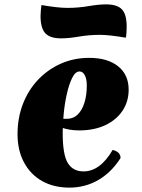

<svg xmlns="http://www.w3.org/2000/svg" viewBox="-20 -841 647 876"><path d="M297 15Q225 15 172 -15Q119 -45 89.5 -100Q60 -155 60 -229Q60 -303 84.5 -366.5Q109 -430 153.5 -477Q198 -524 257.5 -550.5Q317 -577 387 -577Q471 -577 519 -538.5Q567 -500 567 -432Q567 -377 538.5 -335Q510 -293 459.5 -269.5Q409 -246 341 -246Q318 -246 297.5 -249.5Q277 -253 257 -260L260 -299H286Q314 -299 334 -318Q354 -337 365 -371.5Q376 -406 376 -452Q376 -480 367 -497.5Q358 -515 343 -515Q324 -515 309.5 -486Q295 -457 285 -412.5Q275 -368 270.5 -320.5Q266 -273 266 -236Q266 -135 289.5 -97Q313 -59 361 -59Q437 -59 494 -157Q530 -148 530 -120Q489 -55 429 -20Q369 15 297 15ZM259 -666Q208 -666 186.5 -689.5Q165 -713 165 -768Q165 -779 166.5 -795.5Q168 -812 169 -818Q204 -812 234.5 -808.5Q265 -805 287 -805Q337 -805 383.5 -813Q430 -821 464 -821Q515 -821 536.5 -798Q558 -775 558 -719Q558 -708 557 -691.5Q556 -675 554 -669Q519 -675 489 -678.5Q459 -682 436 -682Q386 -682 340 -674Q294 -666 259 -666Z"/></svg>

Font: Merienda Black
Style: Regular
Weight: 900
Designer: Eduardo Rodriguez Tunni
Foundry: Eduardo Rodriguez Tunni
Version: Version 2.001